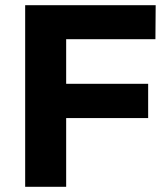

<svg xmlns="http://www.w3.org/2000/svg" viewBox="-20 -720 634 740"><path d="M77 -700H580L579 -569H235V-397H551V-265H235V0H77Z"/></svg>

Font: Argentum Sans SemiBold
Style: Regular
Weight: 600
Designer: Julieta Ulanovsky (Modified by Cristiano Sobral)
Foundry: Julieta Ulanovsky
Version: Version 5.001;November 22, 2018;FontCreator 11.5.0.2425 64-b